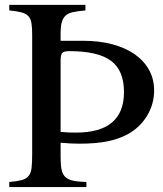

<svg xmlns="http://www.w3.org/2000/svg" viewBox="-20 -758 660 778"><path d="M326.2 -715.8Q292 -712.9 272 -708Q252 -703.1 241.2 -689.9Q230.5 -676.8 227.5 -653.8Q224.6 -630.9 225.6 -592.8H315.4Q381.8 -592.8 435.1 -578.6Q488.3 -564.5 525.9 -538.1Q563.5 -511.7 584 -474.6Q604.5 -437.5 604.5 -391.6Q604.5 -335.9 575.7 -288.6Q546.9 -241.2 497.1 -213.9Q460.9 -194.3 414.6 -185.1Q368.2 -175.8 301.8 -175.8Q280.3 -175.8 264.2 -176.8Q248 -177.7 225.6 -179.7V-120.1Q225.6 -89.8 229.5 -70.8Q233.4 -51.8 244.6 -41Q255.9 -30.3 276.4 -25.9Q296.9 -21.5 330.1 -20.5V0H17.6V-20.5Q49.8 -23.4 67.9 -28.3Q85.9 -33.2 95.7 -44.9Q105.5 -56.6 107.9 -77.6Q110.4 -98.6 110.4 -133.8V-616.2Q110.4 -646.5 107.4 -664.6Q104.5 -682.6 94.7 -692.9Q85 -703.1 66.4 -708Q47.9 -712.9 17.6 -715.8V-738.3H326.2ZM225.6 -223.6Q244.1 -221.7 257.3 -221.2Q270.5 -220.7 288.1 -220.7Q482.4 -220.7 482.4 -384.8Q482.4 -472.7 429.7 -511.7Q377 -550.8 260.7 -550.8Q238.3 -550.8 231.9 -543Q225.6 -535.2 225.6 -512.7Z"/></svg>

Font: Jomolhari
Style: Regular
Weight: 400
Designer: Christopher J. Fynn
Foundry: Christopher  J.  Fynn (Karma Drubgy¸ Tenzin).
Version: Version alpha 0.003c 2006